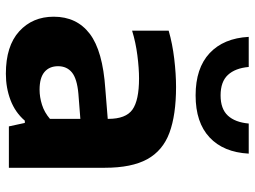

<svg xmlns="http://www.w3.org/2000/svg" viewBox="-124 -712 847 638"><g transform="rotate(90 299.0 -393.5)"><path d="M225.5 10Q133.5 10 84.8 -34.2Q36 -78.5 36 -149Q36 -225.5 92.8 -268.8Q149.5 -312 276 -320.5L375.5 -328.5V-330.5Q375.5 -388.5 344.8 -410.5Q314 -432.5 241 -432.5Q207.5 -432.5 164.5 -427Q121.5 -421.5 82.5 -409.5V-531Q125.5 -543.5 176 -549.5Q226.5 -555.5 269.5 -555.5Q362.5 -555.5 421.8 -533.5Q481 -511.5 509.5 -459.8Q538 -408 538 -318.5V0H400.5L389 -53H381.5Q354 -21 313.2 -5.5Q272.5 10 225.5 10ZM200.5 -163.5Q200.5 -134.5 219.8 -118.2Q239 -102 278.5 -102Q303 -102 328.5 -110Q354 -118 375.5 -136.5V-237.5L292 -231Q242 -226.5 221.2 -209.5Q200.5 -192.5 200.5 -163.5ZM297.5 -620.5Q207 -620.5 157.2 -667Q107.5 -713.5 103 -797H203Q207 -752 229.5 -727.8Q252 -703.5 297.5 -703.5Q342.5 -703.5 364.8 -727.8Q387 -752 391 -797H491Q486.5 -713 437 -666.8Q387.5 -620.5 297.5 -620.5Z"/></g></svg>

Font: Encode Sans SemiExpanded SemiExpanded
Style: Bold
Weight: 700
Width: 6
Designer: Multiple Designers
Foundry: Impallari Type
Version: Version 3.000; ttfautohint (v1.8.3) -l 8 -r 50 -G 200 -x 14 